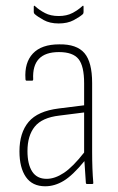

<svg xmlns="http://www.w3.org/2000/svg" viewBox="-20 -643 412 671"><path d="M138 8Q93 8 70.5 -24.5Q48 -57 48 -114Q48 -179 80 -217Q112 -255 186 -264L274 -275V-352Q274 -412 254.5 -436.5Q235 -461 186 -461Q91 -461 96 -366Q96 -361 92 -361H73Q69 -361 69 -367Q65 -424 95 -456Q125 -488 187 -488Q248 -489 275 -457.5Q302 -426 302 -353V-112Q302 -82 303 -55Q304 -28 306 -5Q307 0 302 0H284Q280 0 280 -5Q277 -44 275 -80Q234 -30 202.5 -11Q171 8 138 8ZM76 -115Q76 -69 92.5 -43.5Q109 -18 143 -18Q172 -18 203.5 -39Q235 -60 274 -110V-250L187 -239Q127 -232 101.5 -200.5Q76 -169 76 -115ZM185 -561Q154 -561 132.5 -573Q111 -585 101 -594Q98 -597 98 -601V-619Q98 -626 103 -621Q117 -608 137 -597.5Q157 -587 185 -587Q213 -587 233 -597.5Q253 -608 267 -621Q272 -626 272 -619V-601Q272 -597 270 -594Q259 -584 237.5 -572.5Q216 -561 185 -561Z"/></svg>

Font: Sofia Sans Cond ExtraLight
Style: Regular
Weight: 200
Width: 3
Designer: Botio Nikoltchev, Ani Petrova
Foundry: lettersoup
Version: Version 4.100; ttfautohint (v1.8.3)